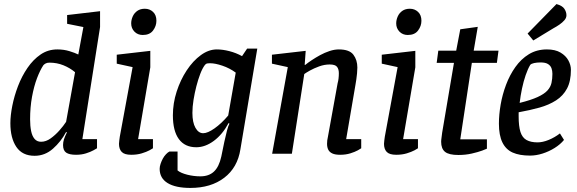

<svg xmlns="http://www.w3.org/2000/svg" viewBox="-20 -756 2835 944"><path d="M150 10Q90 10 60.5 -33.5Q31 -77 31 -150Q31 -188 40.5 -236Q50 -284 68.5 -332.5Q87 -381 115 -422Q143 -463 179.5 -488Q216 -513 262 -513Q294 -513 321.5 -504.5Q349 -496 365 -488L390 -623L310 -639V-682L472 -701V-623L385 -72H457V-27Q454 -25 439.5 -17Q425 -9 403 -2Q381 5 354 5Q321 5 305.5 -5.5Q290 -16 290 -43Q290 -57 294.5 -71Q299 -85 309 -105L305 -107Q280 -60 240.5 -25Q201 10 150 10ZM182 -59Q206 -59 229 -75.5Q252 -92 272 -114.5Q292 -137 305 -157L349 -401Q324 -422 292 -435Q260 -448 223 -448Q211 -448 203.5 -443.5Q196 -439 193 -435Q177 -411 162 -371.5Q147 -332 137.5 -280.5Q128 -229 128 -169Q128 -137 133 -112Q138 -87 150 -73Q162 -59 182 -59Z M625 5Q592 5 578.5 -9Q565 -23 565 -49Q565 -55 566.5 -65.5Q568 -76 569 -84L632 -426L554 -443V-487L719 -506V-425L659 -72H732V-27Q730 -25 715 -17Q700 -9 677 -2Q654 5 625 5ZM682 -584Q657 -584 641 -600.5Q625 -617 625 -641Q625 -658 632.5 -675Q640 -692 655 -702.5Q670 -713 692 -713Q716 -713 732.5 -697.5Q749 -682 749 -654Q749 -628 732.5 -606Q716 -584 682 -584Z M916 168Q843 168 804 144Q765 120 765 74Q765 63 769.5 49.5Q774 36 780.5 24Q787 12 796 2.5Q805 -7 813 -11H853V82Q869 95 901 103Q933 111 965 111Q1007 111 1032 87.5Q1057 64 1068 14Q1076 -27 1083 -59Q1090 -91 1096 -114Q1102 -137 1108 -148L1104 -151Q1074 -95 1031.5 -63.5Q989 -32 945 -32Q889 -32 859.5 -72Q830 -112 830 -189Q830 -248 848.5 -305.5Q867 -363 898 -410Q929 -457 967.5 -485Q1006 -513 1046 -513Q1075 -513 1108 -504.5Q1141 -496 1170 -480L1195 -517H1245L1162 -22Q1148 68 1082.5 118Q1017 168 916 168ZM979 -101Q1001 -101 1035 -125Q1069 -149 1102 -188L1139 -399Q1109 -421 1073.5 -433Q1038 -445 1014 -445Q1001 -445 996.5 -443.5Q992 -442 987 -436Q975 -420 964.5 -392.5Q954 -365 945.5 -332Q937 -299 931.5 -265Q926 -231 926 -201Q926 -154 941 -127.5Q956 -101 979 -101Z M1652 5Q1628 5 1614 -1.5Q1600 -8 1594 -20Q1588 -32 1588 -49Q1588 -57 1589 -66Q1590 -75 1592 -82L1640 -347Q1643 -357 1644.5 -370Q1646 -383 1646 -396Q1646 -416 1637 -427.5Q1628 -439 1601 -439Q1575 -439 1549 -429.5Q1523 -420 1503.5 -409Q1484 -398 1476 -392L1415 0H1318L1395 -426L1317 -443V-487L1483 -506L1478 -437H1481Q1493 -447 1512.5 -460Q1532 -473 1554 -485Q1576 -497 1600 -505Q1624 -513 1646 -513Q1698 -513 1717.5 -487Q1737 -461 1737 -424Q1737 -411 1735.5 -395.5Q1734 -380 1732 -366Q1730 -352 1728 -341L1682 -72H1756V-27Q1754 -25 1739.5 -17Q1725 -9 1702.5 -2Q1680 5 1652 5Z M1928 5Q1895 5 1881.5 -9Q1868 -23 1868 -49Q1868 -55 1869.5 -65.5Q1871 -76 1872 -84L1935 -426L1857 -443V-487L2022 -506V-425L1962 -72H2035V-27Q2033 -25 2018 -17Q2003 -9 1980 -2Q1957 5 1928 5ZM1985 -584Q1960 -584 1944 -600.5Q1928 -617 1928 -641Q1928 -658 1935.5 -675Q1943 -692 1958 -702.5Q1973 -713 1995 -713Q2019 -713 2035.5 -697.5Q2052 -682 2052 -654Q2052 -628 2035.5 -606Q2019 -584 1985 -584Z M2234 6Q2187 6 2168 -9.5Q2149 -25 2149 -59Q2149 -67 2151 -80.5Q2153 -94 2154 -104L2212 -447H2127L2135 -507H2223L2243 -612L2329 -624L2309 -507H2431L2423 -447H2300L2243 -71H2374V-25Q2371 -23 2350.5 -15.5Q2330 -8 2299.5 -1Q2269 6 2234 6Z M2586 9Q2534 9 2500.5 -6Q2467 -21 2450 -56Q2433 -91 2433 -148Q2433 -192 2441.5 -241.5Q2450 -291 2468 -339Q2486 -387 2514 -426.5Q2542 -466 2580.5 -489.5Q2619 -513 2669 -513Q2710 -513 2736 -497.5Q2762 -482 2774.5 -459Q2787 -436 2787 -413Q2787 -357 2768 -321Q2749 -285 2714 -262.5Q2679 -240 2632.5 -227Q2586 -214 2530 -204V-184Q2530 -135 2539 -107Q2548 -79 2569 -67.5Q2590 -56 2623 -56Q2648 -56 2677.5 -68Q2707 -80 2733 -100L2753 -68Q2735 -46 2707 -28.5Q2679 -11 2647.5 -1Q2616 9 2586 9ZM2535 -250Q2591 -264 2623.5 -279Q2656 -294 2671.5 -311Q2687 -328 2691.5 -348.5Q2696 -369 2696 -393Q2696 -408 2691.5 -420.5Q2687 -433 2674.5 -441Q2662 -449 2638 -449Q2620 -449 2606 -446Q2592 -443 2587 -437Q2575 -417 2564.5 -386.5Q2554 -356 2546.5 -320.5Q2539 -285 2535 -250ZM2602 -557 2574 -591 2716 -736Q2745 -728 2755 -712.5Q2765 -697 2765 -681Q2765 -668 2755 -656.5Q2745 -645 2730.5 -635Q2716 -625 2701 -617Z"/></svg>

Font: Faustina Light Medium
Style: Italic
Weight: 500
Italic angle: -8°
Version: Version 1.200